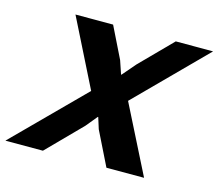

<svg xmlns="http://www.w3.org/2000/svg" viewBox="-142 -747 984 864"><g transform="rotate(15 349.5 -315.0)"><path d="M437 -315.9 596.2 0H420.9L342.8 -158.2L326.2 -210.9H324.2L280.8 -158.2L125 0H-49.8L265.1 -315.9L107.9 -629.9H283.2L355 -483.9L376 -421.9H377.9L431.2 -483.9L575.2 -629.9H749Z"/></g></svg>

Font: Sinkin Sans 600 SemiBold Italic
Style: Regular
Weight: 600
Italic angle: -112°
Designer: Keith Bates
Foundry: K-Type
Version: Sinkin Sans (version 1.0)  by Keith Bates   •   © 2014   www